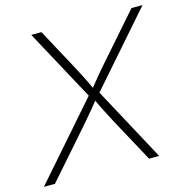

<svg xmlns="http://www.w3.org/2000/svg" viewBox="-127 -829 904 931"><g transform="rotate(-15 325.0 -364.0)"><path d="M-20 0 318.8 -387.2 313.5 -354 111.3 -727.5H162.6L272.5 -523.9Q285.2 -500.5 295.9 -479.5Q306.6 -458.5 317.1 -437.5Q327.6 -416.5 337.9 -393.1H326.2Q344.7 -416.5 362.1 -437.5Q379.4 -458.5 397.5 -479.7Q415.5 -501 436 -523.9L614.7 -727.5H669.9L343.3 -354.5L349.1 -388.2L558.6 0H507.8L386.7 -223.1Q375.5 -245.6 364.7 -265.6Q354 -285.6 344 -306.2Q334 -326.7 323.7 -349.1H336.4Q318.4 -326.7 301.8 -306.2Q285.2 -285.6 267.8 -265.6Q250.5 -245.6 231 -223.1L35.2 0Z"/></g></svg>

Font: Inter 20pt ExtraLight
Style: Italic
Weight: 250
Italic angle: -9.3988°
Version: Version 4.001;git-66647c0bb